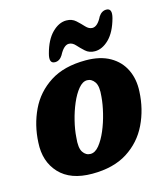

<svg xmlns="http://www.w3.org/2000/svg" viewBox="-100 -716 696 803"><g transform="rotate(-15 248.0 -314.0)"><path d="M296 -456Q359 -456 401 -432Q443 -408 463 -366.2Q483 -324.5 480 -272Q476.5 -196 445.5 -131.8Q414.5 -67.5 354 -29Q293.5 9.5 201.5 9.5Q107.5 9.5 59.5 -42Q11.5 -93.5 16.5 -175Q20 -249.5 50.5 -313.8Q81 -378 141.8 -417Q202.5 -456 296 -456ZM215.5 -72.5Q235.5 -72.5 253.2 -94.2Q271 -116 285.5 -150Q300 -184 309.2 -221.8Q318.5 -259.5 321 -291.5Q326 -336.5 313 -355.2Q300 -374 280.5 -374Q261 -374 243 -352.2Q225 -330.5 210.5 -296.5Q196 -262.5 186.8 -224.8Q177.5 -187 175.5 -155Q170.5 -110 183 -91.2Q195.5 -72.5 215.5 -72.5ZM344.5 -482.5Q320 -482.5 303.8 -497.2Q287.5 -512 274.5 -526.5Q261.5 -541 246 -541Q224.5 -541 204.5 -502.5Q191.5 -481.5 171.5 -481.5Q144 -481.5 155.5 -523.5Q170.5 -580 199.8 -609Q229 -638 261 -638Q285.5 -638 301.8 -623.2Q318 -608.5 331.2 -594Q344.5 -579.5 359.5 -579.5Q382 -579.5 401 -618Q414.5 -638.5 434.5 -638.5Q461.5 -638.5 450.5 -597Q435 -540 405.8 -511.2Q376.5 -482.5 344.5 -482.5Z"/></g></svg>

Font: Fraunces 144pt SuperSoft
Style: Bold Italic
Weight: 700
Italic angle: -16°
Version: Version 1.000;[0bf87f6ff]